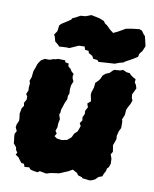

<svg xmlns="http://www.w3.org/2000/svg" viewBox="-86 -812 725 903"><g transform="rotate(10 276.5 -361.0)"><path d="M156 25 135 22 121 18 113 9 91 11 86 -3 73 -5 62 -19 56 -28 40 -39 46 -49 38 -61 36 -73 22 -90 21 -105 19 -118 18 -134 26 -149 18 -165 20 -180 28 -198V-209L25 -232L30 -259L39 -272L36 -285L46 -303V-318L39 -328L47 -347L46 -360L48 -381L44 -392L51 -411L54 -440L61 -458L66 -474L72 -485L81 -497L97 -506H120L137 -512L147 -513L159 -517L192 -516L195 -507L211 -504L212 -491L225 -480L230 -471L243 -459L240 -449L242 -437L248 -425L240 -405L238 -386L239 -365L234 -354V-338L225 -318L220 -302L214 -285L213 -270L209 -260L216 -239L212 -220L211 -199L205 -182L213 -170L205 -156L218 -147L241 -144L266 -149L283 -163L286 -167L294 -184L308 -197L318 -224L311 -237L321 -252L319 -266L327 -284L326 -298L336 -317L330 -334L345 -347L343 -360L339 -377L340 -389L348 -414L350 -436L365 -451L371 -460L378 -476L391 -487L408 -494L419 -505L427 -512L456 -514L468 -519L487 -511L503 -509L508 -502L521 -493L534 -486L533 -470L540 -460L545 -444L530 -413L532 -395L537 -385L530 -366L521 -350L515 -336L514 -319L513 -311L504 -289L507 -279V-261V-248L499 -232L493 -209L494 -192L488 -175L483 -162L486 -145L488 -131L480 -118L487 -98L488 -74L482 -57L474 -49L472 -37L464 -22L459 -9L442 -3L428 11L413 18L403 20L368 16L366 12L346 6L339 -4L317 -16L296 -4L283 1L265 9L254 13L242 14L216 18L197 24L165 18ZM314 -559 296 -569 293 -579 276 -581 271 -596 244 -595 201 -576 189 -577 153 -575 147 -582 131 -595 125 -617 120 -626 132 -644 134 -655 136 -673 145 -682 187 -709 190 -716 209 -725 227 -735 251 -737 277 -747 316 -739 339 -730 348 -718 357 -713 375 -695 392 -682 413 -692 448 -712 476 -717 511 -721 524 -716 532 -704 542 -693 549 -664 553 -647 543 -623 531 -608 527 -592 507 -579 469 -558 465 -554 446 -549 425 -541 394 -539 348 -536 341 -544 321 -546Z"/></g></svg>

Font: Winky Rough ExtraBold
Style: Italic
Weight: 800
Italic angle: -8.97852°
Designer: Simon Atzbach
Foundry: typofactur
Version: Version 1.206; ttfautohint (v1.8.4.7-5d5b)